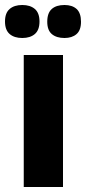

<svg xmlns="http://www.w3.org/2000/svg" viewBox="-40 -748 344 768"><path d="M55 0V-528H212V0ZM218 -596Q186 -596 167.5 -611.5Q149 -627 149 -661Q149 -696 167 -712Q185 -728 218 -728Q249 -728 266.5 -712Q284 -696 284 -661Q284 -627 266 -611.5Q248 -596 218 -596ZM49 -596Q17 -596 -1.5 -612Q-20 -628 -20 -662Q-20 -696 -1.5 -712Q17 -728 49 -728Q81 -728 99.5 -712Q118 -696 118 -662Q118 -628 99.5 -612Q81 -596 49 -596Z"/></svg>

Font: Bricolage Grotesque SemiCondensed ExtraBold
Style: Regular
Weight: 800
Width: 4
Designer: Mathieu Triay
Foundry: Atelier Triay
Version: Version 1.001;gftools[0.9.33.dev8+g029e19f]